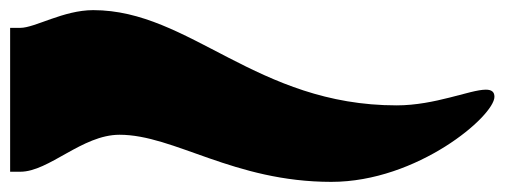

<svg xmlns="http://www.w3.org/2000/svg" viewBox="-30 -497 1050 379"><path d="M624 -138C794 -138 946 -268 946 -306C946 -316 940 -320 929 -320C898 -320 829 -289 753 -289C476 -289 345 -477 154 -477C95 -477 39 -442 10 -442H-10V-158H10C67 -158 132 -231 206 -231C314 -231 431 -138 624 -138Z"/></svg>

Font: Teranoptia Furiae
Style: Regular
Weight: 400
Designer: Ariel Martín Pérez
Foundry: Tunera Type Foundry
Version: Version 1.001;FEAKit 1.0